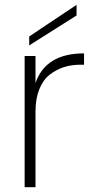

<svg xmlns="http://www.w3.org/2000/svg" viewBox="-20 -775 390 795"><path d="M127 -313V0H82V-543H127V-431Q169 -554 328 -554V-507H313Q276 -507 244.5 -497Q213 -487 185.5 -465.5Q158 -444 142.5 -405Q127 -366 127 -313ZM101 -624 297 -755V-711L101 -587Z"/></svg>

Font: Poppins ExtraLight
Style: Regular
Weight: 275
Designer: Ninad Kale (Devanagari), Jonny Pinhorn (Latin)
Foundry: Indian Type Foundry
Version: Version 3.200;PS 1.000;hotconv 16.6.54;makeotf.lib2.5.65590